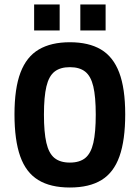

<svg xmlns="http://www.w3.org/2000/svg" viewBox="-20 -826 622 855"><path d="M291.1 9Q204.8 9 150.3 -24.4Q95.7 -57.7 70.1 -129.7Q44.5 -201.7 44.5 -317.1Q44.5 -432.5 71.3 -503Q98.1 -573.5 153 -605.7Q207.8 -637.9 291.1 -637.9Q374.9 -637.9 429.5 -605.7Q484 -573.5 510.8 -503Q537.6 -432.5 537.6 -317.1Q537.6 -201.7 512 -129.7Q486.5 -57.7 432.1 -24.4Q377.8 9 291.1 9ZM291.1 -102Q334.8 -102 359.9 -122.6Q385 -143.3 395.7 -190.1Q406.4 -236.9 406.4 -315.6Q406.4 -395.1 395.5 -441.2Q384.5 -487.3 359.2 -507.1Q334 -526.9 291.1 -526.9Q248.4 -526.9 223 -507.1Q197.7 -487.3 186.7 -441.2Q175.7 -395.1 175.7 -315.6Q175.7 -236.9 186.5 -190.1Q197.2 -143.3 222.4 -122.6Q247.7 -102 291.1 -102ZM132 -690.4V-806.2H245.7V-690.4ZM337.7 -690.4V-806.2H450.3V-690.4Z"/></svg>

Font: Anaheim
Style: Regular
Weight: 400
Designer: Vernon Adams
Foundry: Vernon Adams
Version: Version 2.001